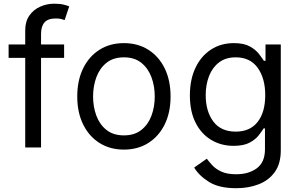

<svg xmlns="http://www.w3.org/2000/svg" viewBox="-20 -781 1584 1017"><path d="M319.6 -545.5V-474.4H197.4V0H113.6V-474.4H25.6V-545.5H113.6V-620.7Q113.6 -667.6 135.7 -698.9Q157.7 -730.1 192.8 -745.7Q228 -761.4 267 -761.4Q297.9 -761.4 317.5 -756.4Q337 -751.4 346.6 -747.2L322.4 -674.7Q316.1 -676.8 304.9 -680Q293.7 -683.2 275.6 -683.2Q234 -683.2 215.7 -662.3Q197.4 -641.3 197.4 -600.9V-545.5Z M636.4 11.4Q562.5 11.4 506.9 -23.8Q451.3 -58.9 420.3 -122.2Q389.2 -185.4 389.2 -269.9Q389.2 -355.1 420.3 -418.7Q451.3 -482.2 506.9 -517.4Q562.5 -552.6 636.4 -552.6Q710.2 -552.6 765.8 -517.4Q821.4 -482.2 852.5 -418.7Q883.5 -355.1 883.5 -269.9Q883.5 -185.4 852.5 -122.2Q821.4 -58.9 765.8 -23.8Q710.2 11.4 636.4 11.4ZM636.4 -63.9Q692.5 -63.9 728.7 -92.7Q764.9 -121.4 782.3 -168.3Q799.7 -215.2 799.7 -269.9Q799.7 -324.6 782.3 -371.8Q764.9 -419 728.7 -448.2Q692.5 -477.3 636.4 -477.3Q580.3 -477.3 544 -448.2Q507.8 -419 490.4 -371.8Q473 -324.6 473 -269.9Q473 -215.2 490.4 -168.3Q507.8 -121.4 544 -92.7Q580.3 -63.9 636.4 -63.9Z M1231.5 215.9Q1140.3 215.9 1087.2 182.7Q1034.1 149.5 1008.5 106.5L1075.3 59.7Q1086.6 74.6 1104 93.9Q1121.4 113.3 1151.8 127.7Q1182.2 142 1231.5 142Q1297.6 142 1340.6 110.1Q1383.5 78.1 1383.5 9.9V-100.9H1376.4Q1367.2 -85.9 1350.3 -64.1Q1333.5 -42.3 1302 -25.4Q1270.6 -8.5 1217.3 -8.5Q1151.3 -8.5 1098.9 -39.8Q1046.5 -71 1016.2 -130.7Q985.8 -190.3 985.8 -275.6Q985.8 -359.4 1015.3 -421.7Q1044.7 -484 1097.3 -518.3Q1149.9 -552.6 1218.8 -552.6Q1272 -552.6 1303.4 -535Q1334.9 -517.4 1351.7 -495.2Q1368.6 -473 1377.8 -458.8H1386.4V-545.5H1467.3V15.6Q1467.3 85.9 1435.5 130.1Q1403.8 174.4 1350.3 195.1Q1296.9 215.9 1231.5 215.9ZM1228.7 -83.8Q1304.3 -83.8 1344.6 -135.1Q1384.9 -186.4 1384.9 -277Q1384.9 -365.4 1345.2 -421.3Q1305.4 -477.3 1228.7 -477.3Q1175.4 -477.3 1140.1 -450.3Q1104.8 -423.3 1087.2 -377.8Q1069.6 -332.4 1069.6 -277Q1069.6 -191.8 1109.7 -137.8Q1149.9 -83.8 1228.7 -83.8Z"/></svg>

Font: Inter UI
Style: Regular
Weight: 400
Designer: Rasmus Andersson
Foundry: rsms
Version: 3.2;8d6f07862